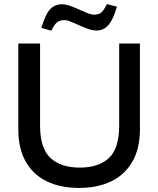

<svg xmlns="http://www.w3.org/2000/svg" viewBox="-20 -914 778 944"><path d="M369 10Q278 10 211 -22Q144 -54 107 -118.5Q70 -183 70 -278V-700H177V-297Q177 -184 228.5 -137Q280 -90 372 -90Q465 -90 515.5 -137Q566 -184 566 -297V-700H668V-278Q668 -183 630.5 -118.5Q593 -54 526 -22Q459 10 369 10ZM232 -763 183 -777 195 -811Q211 -856 232.5 -874.5Q254 -893 283 -893Q304 -893 327 -884.5Q350 -876 374 -865Q394 -856 411 -849Q428 -842 442 -842Q459 -842 471 -848Q483 -854 493 -871L506 -894L555 -881L543 -846Q527 -802 505.5 -783Q484 -764 455 -764Q434 -764 411 -772.5Q388 -781 364 -792Q344 -801 327 -808Q310 -815 296 -815Q280 -815 267.5 -808.5Q255 -802 245 -786Z"/></svg>

Font: REM
Style: Regular
Weight: 400
Designer: Octavio Pardo
Foundry: Ashler Design
Version: Version 1.005;gftools[0.9.28]